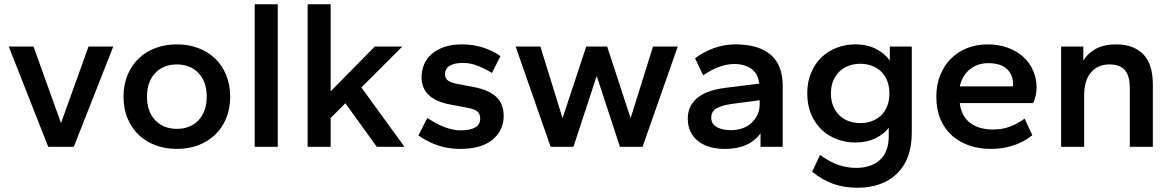

<svg xmlns="http://www.w3.org/2000/svg" viewBox="-20 -688 5494 900"><path d="M206 0 21 -470H137L266 -111L395 -470H511L326 0Z M809 10Q754 10 708 -7.5Q662 -25 629 -57Q596 -89 577.5 -134Q559 -179 559 -235Q559 -290 577.5 -335.5Q596 -381 629 -413Q662 -445 708 -462.5Q754 -480 809 -480Q864 -480 910 -462.5Q956 -445 989 -413Q1022 -381 1040.5 -335.5Q1059 -290 1059 -235Q1059 -179 1040.5 -134Q1022 -89 989 -57Q956 -25 910 -7.5Q864 10 809 10ZM809 -84Q872 -84 910.5 -124.5Q949 -165 949 -235Q949 -305 910.5 -345.5Q872 -386 809 -386Q746 -386 707.5 -345.5Q669 -305 669 -235Q669 -165 707.5 -124.5Q746 -84 809 -84Z M1174 0V-668H1282V0Z M1746 0 1599 -204 1530 -135V0H1422V-668H1530V-260L1737 -470H1866L1674 -278L1876 0Z M2136 10Q2082 10 2034 -6Q1986 -22 1941 -53L1983 -135Q2071 -77 2138 -77Q2231 -77 2231 -132Q2231 -155 2216.5 -166.5Q2202 -178 2165 -184L2091 -198Q1956 -223 1956 -326Q1956 -357 1967.5 -385Q1979 -413 2002.5 -434Q2026 -455 2062 -467.5Q2098 -480 2146 -480Q2197 -480 2243 -465.5Q2289 -451 2326 -425L2286 -346Q2254 -366 2219.5 -379.5Q2185 -393 2150 -393Q2111 -393 2088.5 -380Q2066 -367 2066 -339Q2066 -321 2080 -310.5Q2094 -300 2127 -294L2201 -280Q2269 -267 2305 -235Q2341 -203 2341 -144Q2341 -77 2289 -33.5Q2237 10 2136 10Z M2886 0 2777 -332 2668 0H2561L2397 -470H2513L2617 -134L2728 -470H2826L2936 -134L3041 -470H3157L2992 0Z M3378 10Q3340 10 3308 1Q3276 -8 3253 -26Q3230 -44 3217 -70.5Q3204 -97 3204 -131Q3204 -165 3217 -190Q3230 -215 3253 -232.5Q3276 -250 3308 -260.5Q3340 -271 3378 -276L3539 -296Q3533 -344 3501 -366Q3469 -388 3423 -388Q3389 -388 3353.5 -375.5Q3318 -363 3276 -335L3238 -415Q3280 -446 3328 -463Q3376 -480 3427 -480Q3536 -480 3592.5 -431.5Q3649 -383 3649 -286V0H3545V-63Q3492 10 3378 10ZM3407 -78Q3439 -78 3464 -88Q3489 -98 3506 -115Q3523 -132 3532 -153.5Q3541 -175 3541 -199V-218L3411 -201Q3363 -194 3338.5 -180Q3314 -166 3314 -136Q3314 -108 3338.5 -93Q3363 -78 3407 -78Z M3989 -20Q3944 -20 3903 -35.5Q3862 -51 3831.5 -80Q3801 -109 3782.5 -152Q3764 -195 3764 -250Q3764 -305 3782.5 -348Q3801 -391 3831.5 -420Q3862 -449 3903 -464.5Q3944 -480 3989 -480Q4046 -480 4087.5 -458Q4129 -436 4151 -404V-470H4254V-67Q4254 58 4185.5 125Q4117 192 3998 192Q3938 192 3886.5 174Q3835 156 3787 117L3824 38Q3870 72 3911.5 85.5Q3953 99 3992 99Q4064 99 4105 61.5Q4146 24 4146 -50V-89Q4123 -59 4083 -39.5Q4043 -20 3989 -20ZM4013 -111Q4041 -111 4066 -120Q4091 -129 4109.5 -146.5Q4128 -164 4138.5 -190Q4149 -216 4149 -250Q4149 -284 4138.5 -310Q4128 -336 4109.5 -353.5Q4091 -371 4066 -380Q4041 -389 4013 -389Q3984 -389 3959 -380Q3934 -371 3915.5 -353.5Q3897 -336 3886 -310Q3875 -284 3875 -250Q3875 -216 3886 -190Q3897 -164 3915.5 -146.5Q3934 -129 3959 -120Q3984 -111 4013 -111Z M4624 10Q4570 10 4523.5 -6Q4477 -22 4442.5 -52.5Q4408 -83 4388.5 -129Q4369 -175 4369 -235Q4369 -291 4387.5 -336.5Q4406 -382 4438.5 -414Q4471 -446 4514.5 -463Q4558 -480 4609 -480Q4661 -480 4703.5 -464.5Q4746 -449 4776 -422Q4806 -395 4822.5 -357.5Q4839 -320 4839 -276Q4839 -259 4834.5 -238.5Q4830 -218 4822 -205H4479Q4486 -144 4527 -112.5Q4568 -81 4634 -81Q4679 -81 4714.5 -94.5Q4750 -108 4783 -132L4819 -54Q4738 10 4624 10ZM4612 -392Q4563 -392 4526.5 -363Q4490 -334 4479 -283H4727Q4729 -289 4729 -293Q4729 -337 4700 -364.5Q4671 -392 4612 -392Z M5276 0V-276Q5276 -333 5252.5 -359.5Q5229 -386 5181 -386Q5125 -386 5093.5 -348Q5062 -310 5062 -242V0H4954V-470H5058V-404Q5079 -439 5117.5 -459.5Q5156 -480 5212 -480Q5293 -480 5338.5 -434Q5384 -388 5384 -291V0Z"/></svg>

Font: Gantari SemiBold
Style: Regular
Weight: 600
Designer: Anugrah Pasau
Foundry: Lafontype
Version: Version 1.000; ttfautohint (v1.8.4)